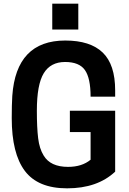

<svg xmlns="http://www.w3.org/2000/svg" viewBox="-20 -1014 704 1047"><path d="M407 -853ZM407 -853H265V-994H407ZM346 13Q187 13 115.5 -82Q44 -177 44 -370Q44 -443 47 -491Q68 -793 336 -793Q472 -793 540 -727.5Q608 -662 608 -521V-487H474Q474 -588 443 -632Q412 -676 335 -676Q256 -676 218.5 -614.5Q181 -553 181 -410Q181 -318 188 -260.5Q195 -203 218 -166Q255 -104 351 -104Q427 -104 474 -143V-294H361V-410H608V-78Q511 13 346 13Z"/></svg>

Font: Tanohe Sans SemiBold
Style: Regular
Weight: 600
Designer: Village Type and Design LLC & Cristiano Sobral
Foundry: Cooper Hewitt Smithsonian Design Museum
Version: Version 1.00;September 29, 2021;FontCreator 13.0.0.2655 64-b